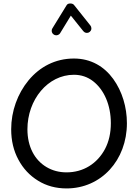

<svg xmlns="http://www.w3.org/2000/svg" viewBox="-20 -1038 785 1097"><path d="M360.4 38.6C558.6 38.6 705.1 -123 705.1 -334C705.1 -425.3 678.2 -516.1 627 -586.9C575.7 -657.7 500 -703.6 402.3 -703.6C295.4 -703.6 207 -655.8 143.6 -579.6C80.1 -502.9 43.9 -402.8 43.9 -299.3C43.9 -234.4 57.6 -176.8 85 -126C112.3 -74.7 149.9 -34.7 197.8 -5.4C245.1 23.9 299.3 38.6 360.4 38.6ZM360.4 -53.2C317.4 -53.2 279.3 -63.5 245.6 -83.5C178.2 -123.5 136.7 -199.2 136.7 -299.3C136.7 -469.2 253.4 -610.8 402.3 -610.8C443.4 -610.8 480 -598.6 511.7 -574.2C575.2 -524.9 613.3 -437.5 613.3 -334C613.3 -277.8 602.1 -229 580.1 -187C535.2 -102.5 455.6 -53.2 360.4 -53.2ZM287.6 -840.3C291.5 -837.9 295.9 -836.4 300.8 -836.4C304.7 -836.4 316.4 -836.9 323.7 -848.6L384.8 -948.7L456.1 -859.9C464.4 -849.6 475.1 -850.1 477.5 -850.1C482.9 -850.1 487.8 -852.1 492.2 -855.5C503.4 -864.7 502 -874.5 502 -877C502 -882.8 500 -887.7 496.6 -892.1L402.8 -1009.8C398.4 -1015.1 391.6 -1018.1 381.3 -1018.1C371.1 -1018.1 364.3 -1014.6 360.4 -1007.8L279.3 -876C276.9 -872.1 275.4 -867.7 275.4 -862.8C275.4 -858.9 275.9 -847.7 287.6 -840.3Z"/></svg>

Font: Mikhak Medium
Style: Regular
Weight: 500
Designer: Amin Abedi
Version: Version 3.2